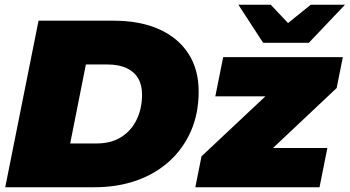

<svg xmlns="http://www.w3.org/2000/svg" viewBox="-20 -787 1470 807"><path d="M2 0 142 -700H458Q569 -700 649 -664Q729 -628 772 -561.5Q815 -495 815 -403Q815 -310 782.5 -236Q750 -162 691.5 -109Q633 -56 553 -28Q473 0 377 0ZM275 -184H385Q448 -184 490.5 -211.5Q533 -239 555 -285.5Q577 -332 577 -389Q577 -430 560.5 -458Q544 -486 511.5 -501Q479 -516 431 -516H341ZM801 0 827 -130 1172 -454 1205 -382H885L918 -547H1421L1395 -417L1051 -93L1017 -165H1356L1323 0ZM1086 -607 982 -767H1118L1241 -637H1125L1286 -767H1430L1278 -607Z"/></svg>

Font: Montserrat Thin Black
Style: Italic
Weight: 900
Italic angle: -11.3°
Version: Version 9.000